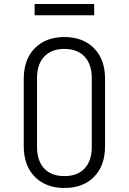

<svg xmlns="http://www.w3.org/2000/svg" viewBox="-20 -924 640 954"><path d="M300 10Q208 10 153 -45.5Q98 -101 98 -198V-532Q98 -629 153 -684.5Q208 -740 300 -740Q392 -740 447 -684.5Q502 -629 502 -532V-198Q502 -101 447.5 -45.5Q393 10 300 10ZM300 -49Q365 -49 400.5 -87Q436 -125 436 -194V-536Q436 -605 400 -643Q364 -681 300 -681Q236 -681 200 -643Q164 -605 164 -536V-194Q164 -125 199.5 -87Q235 -49 300 -49ZM152 -848V-904H448V-848Z"/></svg>

Font: JetBrains Mono NL ExtraLight
Style: Regular
Weight: 200
Designer: Philipp Nurullin, Konstantin Bulenkov
Foundry: JetBrains
Version: Version 2.304; ttfautohint (v1.8.4.7-5d5b)